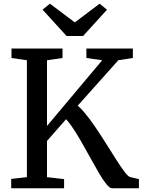

<svg xmlns="http://www.w3.org/2000/svg" viewBox="-20 -1001 759 1021"><path d="M575.7 0Q562.9 0 544.7 -22.9Q526.5 -45.7 504.7 -83.2Q482.9 -120.7 458.7 -164.8Q434.6 -209 409.5 -252.5Q384.4 -296 360 -331.1Q335.6 -366.1 313 -384.3L361.9 -402.2L198.9 -215.9L229.9 -299.1V-58.9L320.8 -48.6V0H39.5V-49.5L123 -59V-680.7L41.1 -692.5V-743H312.5V-692.5L229.9 -680.7V-284.1L199.6 -295.1L523.5 -680.7L439.4 -692.5V-743H686.5V-692.7L609.3 -680.8L361.7 -403.6L374.3 -452.9Q399.4 -437.8 427.9 -403.9Q456.4 -370 486.1 -326.3Q515.8 -282.7 544.3 -237.2Q572.8 -191.8 597.9 -152.3Q622.9 -112.9 642 -87.7Q661.2 -62.4 671.7 -59.6L718.8 -48.6V0ZM245.6 -981.4 377.7 -881.9 509.9 -981.4 548.9 -949.3 421.8 -809.6H334L206.3 -949.6Z"/></svg>

Font: Merriweather 7pt Light
Style: Regular
Weight: 300
Designer: Eben Sorkin
Foundry: Eben Sorkin
Version: Version 2.200;gftools[0.9.31]